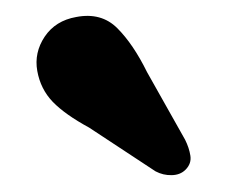

<svg xmlns="http://www.w3.org/2000/svg" viewBox="-20 -742 280 237"><path d="M161.5 -653 208.5 -569.5Q213.5 -559.5 215 -549.8Q216.5 -540 209 -532.5Q202.5 -526 192 -525.8Q181.5 -525.5 172 -530.5L90 -584.5Q60.5 -600.5 45.2 -616.2Q30 -632 26 -654.5Q22 -677 35.2 -696.8Q48.5 -716.5 74 -721Q105 -727 124.8 -707.2Q144.5 -687.5 161.5 -653Z"/></svg>

Font: Fraunces 9pt S100 SemiBold
Style: Regular
Weight: 600
Version: Version 1.000; ttfautohint (v1.8.3)